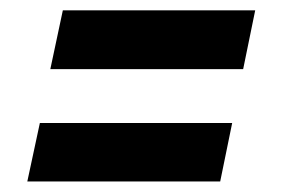

<svg xmlns="http://www.w3.org/2000/svg" viewBox="-20 -448 555 367"><path d="M76.2 -315.9 100.1 -428.2H467.8L444.8 -315.9ZM32.2 -101.1 56.2 -212.9H423.8L400.9 -101.1Z"/></svg>

Font: UVF Lobster12
Style: Regular
Weight: 400
Designer: Pablo Impallari
Foundry: Pablo Impallari. www.impallari.com
Version: Version 1.004